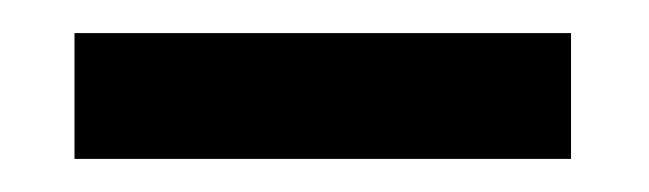

<svg xmlns="http://www.w3.org/2000/svg" viewBox="-20 -96 392 116"><path d="M325 0H25V-76H325Z"/></svg>

Font: Pochaevsk Unicode
Style: Normal
Weight: 400
Version: Version 1.1